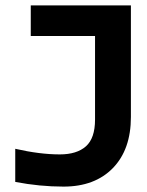

<svg xmlns="http://www.w3.org/2000/svg" viewBox="-20 -690 551 719"><path d="M204.1 -111.8Q267.6 -111.8 301.8 -142.1Q335.9 -172.4 335.9 -242.2V-555.2H95.2V-669.9H470.2V-252Q470.2 -129.9 402.6 -60.5Q335 8.8 217.8 8.8Q128.4 8.8 37.1 -8.8V-132.8Q128.9 -111.8 204.1 -111.8Z"/></svg>

Font: LT Wave Text Bold
Style: Regular
Weight: 700
Designer: Daniel Lyons
Version: Version 2.5 (Glyphs App)